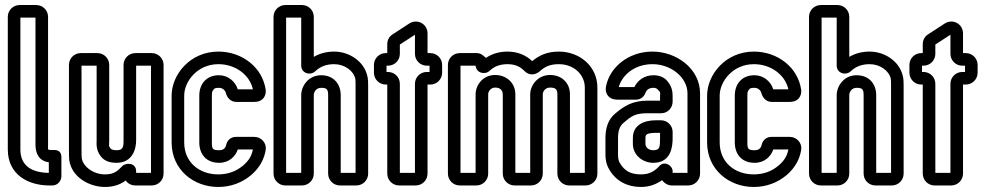

<svg xmlns="http://www.w3.org/2000/svg" viewBox="-20 -712 3911 763"><path d="M174 -25C105 -26 61 -54 61 -118V-642H121V-137C121 -106 132 -73 174 -67ZM124 -692H58C32 -692 11 -671 11 -645V-118C11 -17 93 25 176 25H188C209 25 224 7 224 -12V-88C224 -106 214 -116 196 -116H192C167 -116 171 -114 171 -137V-645C171 -671 150 -692 124 -692Z M521 -31C521 -67 480 -66 466 -52C447 -33 435 -19 397 -19C351 -19 310 -50 305 -83C304 -90 304 -101 304 -118V-451H364V-154C364 -143 360 -115 382 -89C397 -70 421 -65 443 -65C508 -65 521 -122 521 -154V-451H580V-25H521ZM630 -22V-454C630 -480 609 -501 583 -501H518C492 -501 471 -480 471 -454V-154C471 -126 468 -115 443 -115C427 -115 421 -120 420 -121C410 -133 414 -133 414 -154V-454C414 -480 393 -501 367 -501H301C275 -501 254 -480 254 -454V-118C254 -101 254 -89 255 -77C264 -8 335 31 397 31C432 31 459 21 480 5C480 5 483 10 485 12C493 20 505 25 518 25H583C609 25 630 4 630 -22Z M772 -332V-146C772 -102 797 -65 851 -65C891 -65 916 -91 925 -118H985C980 -93 970 -75 947 -55C919 -31 886 -19 847 -19C772 -19 712 -67 712 -146V-332C712 -388 764 -457 848 -457C917 -457 973 -413 985 -357H925C915 -388 887 -413 850 -413C800 -413 772 -378 772 -332ZM847 31C896 31 941 15 979 -17C1012 -46 1030 -79 1036 -117C1040 -144 1018 -168 991 -168H917C898 -168 883 -155 879 -137C876 -124 869 -115 851 -115C825 -115 822 -120 822 -146V-332C822 -346 824 -349 825 -351C831 -360 833 -363 850 -363C864 -363 875 -354 878 -341C882 -326 895 -307 919 -307H990C1001 -307 1016 -309 1027 -322C1035 -332 1037 -344 1036 -354C1024 -444 942 -507 848 -507C734 -507 662 -414 662 -332V-146C662 -37 750 31 847 31Z M1308 -457C1349 -457 1385 -431 1392 -399C1393 -394 1393 -384 1393 -370V-25H1334V-334C1334 -377 1307 -413 1256 -413C1205 -413 1177 -369 1177 -334V-25H1117V-642H1177V-452C1177 -419 1215 -411 1233 -429C1252 -447 1276 -457 1308 -457ZM1180 -692H1114C1088 -692 1067 -671 1067 -645V-22C1067 4 1088 25 1114 25H1180C1206 25 1227 4 1227 -22V-334C1227 -347 1237 -363 1256 -363C1279 -363 1284 -357 1284 -334V-22C1284 4 1305 25 1331 25H1396C1422 25 1443 4 1443 -22V-370C1443 -384 1443 -396 1440 -409C1427 -469 1367 -507 1308 -507C1278 -507 1251 -500 1227 -486V-645C1227 -671 1206 -692 1180 -692Z M1522 -426H1516V-451H1522C1548 -451 1569 -472 1569 -498V-534V-535L1629 -574V-498C1629 -472 1650 -451 1676 -451H1687V-426H1676C1650 -426 1629 -405 1629 -379V-25H1569V-379C1569 -405 1548 -426 1522 -426ZM1679 -22V-376H1690C1716 -376 1737 -397 1737 -423V-454C1737 -480 1716 -501 1690 -501H1679V-579C1679 -616 1640 -639 1607 -619L1541 -576C1526 -567 1519 -552 1519 -536V-501H1513C1487 -501 1466 -480 1466 -454V-423C1466 -397 1487 -376 1513 -376H1519V-22C1519 4 1540 25 1566 25H1632C1658 25 1679 4 1679 -22Z M1997 -457C2027 -457 2048 -447 2065 -429C2082 -412 2106 -413 2123 -427C2143 -445 2162 -457 2201 -457C2260 -457 2304 -416 2304 -364V-25H2245V-337C2245 -383 2212 -414 2166 -414C2117 -414 2087 -373 2087 -337V-25H2028V-337C2028 -383 1992 -414 1948 -414C1898 -414 1870 -373 1870 -337V-25H1810V-451H1870C1873 -420 1909 -414 1926 -431C1944 -448 1967 -457 1997 -457ZM1874 -501H1807C1781 -501 1760 -480 1760 -454V-22C1760 4 1781 25 1807 25H1873C1899 25 1920 4 1920 -22V-337C1920 -349 1930 -364 1948 -364C1968 -364 1978 -353 1978 -337V-22C1978 4 1999 25 2025 25H2090C2116 25 2137 4 2137 -22V-337C2137 -349 2147 -364 2166 -364C2188 -364 2195 -357 2195 -337V-22C2195 4 2216 25 2242 25H2307C2333 25 2354 4 2354 -22V-364C2354 -448 2284 -507 2201 -507C2153 -507 2121 -491 2095 -469C2071 -492 2038 -507 1997 -507C1965 -507 1937 -499 1911 -482C1901 -491 1891 -501 1874 -501Z M2653 -308V-328C2653 -347 2651 -368 2631 -391C2618 -406 2598 -413 2577 -413C2539 -413 2513 -391 2501 -366H2439C2452 -413 2501 -457 2573 -457C2647 -457 2712 -404 2712 -341V-25H2653V-31C2653 -55 2621 -73 2602 -54C2582 -32 2562 -19 2527 -19C2486 -19 2462 -33 2444 -63C2435 -78 2436 -89 2436 -109V-163C2436 -194 2444 -212 2457 -223C2491 -252 2504 -262 2555 -262H2608C2633 -262 2653 -283 2653 -308ZM2650 25H2715C2741 25 2762 4 2762 -22V-341C2762 -440 2667 -507 2573 -507C2474 -507 2401 -441 2388 -367C2386 -357 2387 -343 2395 -333C2405 -319 2421 -316 2433 -316H2507C2526 -316 2539 -327 2545 -343C2549 -354 2558 -363 2577 -363C2586 -363 2590 -360 2593 -357C2607 -342 2603 -349 2603 -328V-312H2555C2494 -312 2462 -292 2425 -261C2396 -237 2386 -202 2386 -163V-109C2386 -91 2385 -64 2402 -37C2428 7 2472 31 2527 31C2562 31 2588 20 2611 4C2619 15 2633 25 2650 25ZM2607 -234H2586C2539 -234 2495 -215 2495 -164V-140C2495 -96 2534 -65 2576 -65C2648 -65 2653 -131 2653 -163V-188C2653 -213 2632 -234 2607 -234ZM2586 -184H2603V-163C2603 -127 2602 -115 2576 -115C2556 -115 2545 -128 2545 -140V-164C2545 -175 2547 -184 2586 -184Z M2900 -332V-146C2900 -102 2925 -65 2979 -65C3019 -65 3044 -91 3053 -118H3113C3108 -93 3098 -75 3075 -55C3047 -31 3014 -19 2975 -19C2900 -19 2840 -67 2840 -146V-332C2840 -388 2892 -457 2976 -457C3045 -457 3101 -413 3113 -357H3053C3043 -388 3015 -413 2978 -413C2928 -413 2900 -378 2900 -332ZM2975 31C3024 31 3069 15 3107 -17C3140 -46 3158 -79 3164 -117C3168 -144 3146 -168 3119 -168H3045C3026 -168 3011 -155 3007 -137C3004 -124 2997 -115 2979 -115C2953 -115 2950 -120 2950 -146V-332C2950 -346 2952 -349 2953 -351C2959 -360 2961 -363 2978 -363C2992 -363 3003 -354 3006 -341C3010 -326 3023 -307 3047 -307H3118C3129 -307 3144 -309 3155 -322C3163 -332 3165 -344 3164 -354C3152 -444 3070 -507 2976 -507C2862 -507 2790 -414 2790 -332V-146C2790 -37 2878 31 2975 31Z M3436 -457C3477 -457 3513 -431 3520 -399C3521 -394 3521 -384 3521 -370V-25H3462V-334C3462 -377 3435 -413 3384 -413C3333 -413 3305 -369 3305 -334V-25H3245V-642H3305V-452C3305 -419 3343 -411 3361 -429C3380 -447 3404 -457 3436 -457ZM3308 -692H3242C3216 -692 3195 -671 3195 -645V-22C3195 4 3216 25 3242 25H3308C3334 25 3355 4 3355 -22V-334C3355 -347 3365 -363 3384 -363C3407 -363 3412 -357 3412 -334V-22C3412 4 3433 25 3459 25H3524C3550 25 3571 4 3571 -22V-370C3571 -384 3571 -396 3568 -409C3555 -469 3495 -507 3436 -507C3406 -507 3379 -500 3355 -486V-645C3355 -671 3334 -692 3308 -692Z M3650 -426H3644V-451H3650C3676 -451 3697 -472 3697 -498V-534V-535L3757 -574V-498C3757 -472 3778 -451 3804 -451H3815V-426H3804C3778 -426 3757 -405 3757 -379V-25H3697V-379C3697 -405 3676 -426 3650 -426ZM3807 -22V-376H3818C3844 -376 3865 -397 3865 -423V-454C3865 -480 3844 -501 3818 -501H3807V-579C3807 -616 3768 -639 3735 -619L3669 -576C3654 -567 3647 -552 3647 -536V-501H3641C3615 -501 3594 -480 3594 -454V-423C3594 -397 3615 -376 3641 -376H3647V-22C3647 4 3668 25 3694 25H3760C3786 25 3807 4 3807 -22Z"/></svg>

Font: DIN Rundschrift
Style: MittelKont
Weight: 400
Version: Version 1.027